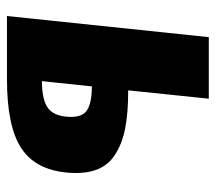

<svg xmlns="http://www.w3.org/2000/svg" viewBox="-54 -564 618 550"><g transform="rotate(90 255.0 -289.0)"><path d="M25.9 0H208C295.9 0 360.7 -13.2 402.3 -39.6C444 -65.9 467.9 -109 474.1 -168.9C475.1 -179 475.6 -188.6 475.6 -197.8C475.6 -219.6 472.7 -238.6 466.8 -254.9C458.3 -278.3 443.7 -296.5 422.9 -309.6C402 -323.2 377 -332.9 347.7 -338.6C318.4 -344.3 282.9 -347.2 241.2 -347.2H238.8L262.7 -578.1H86.4ZM212.4 -100.1 227.5 -243.2H231.9C264.2 -242.5 286.6 -237 299.3 -226.6C309.7 -218.1 314.9 -203.6 314.9 -183.1C314.9 -178.2 314.6 -173.2 314 -168C311.4 -143.6 302.7 -126.3 287.8 -116.2C273 -106.1 249.2 -100.7 216.3 -100.1Z"/></g></svg>

Font: Oswald
Style: Heavy
Weight: 800
Designer: Vernon Adams
Foundry: Vernon Adams
Version: 3.0; ttfautohint (v0.95.6-bc232) -l 8 -r 50 -G 200 -x 0 -w "